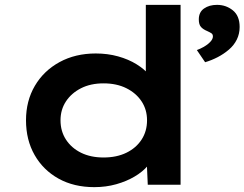

<svg xmlns="http://www.w3.org/2000/svg" viewBox="-20 -760 1006 790"><path d="M368 10Q284 10 221 -25Q158 -60 122.5 -122Q87 -184 87 -265Q87 -345 123.5 -407Q160 -469 225 -504.5Q290 -540 374 -540Q423 -540 466 -528Q509 -516 542 -495.5Q575 -475 594.5 -451Q614 -427 616 -402L580 -395V-740H723V0H588L582 -135L610 -127Q608 -102 588 -78Q568 -54 534.5 -34Q501 -14 458.5 -2Q416 10 368 10ZM406 -112Q460 -112 500 -131.5Q540 -151 562.5 -185.5Q585 -220 585 -265Q585 -309 562.5 -343Q540 -377 500 -397Q460 -417 406 -417Q353 -417 313.5 -397Q274 -377 251.5 -343Q229 -309 229 -265Q229 -220 251.5 -185.5Q274 -151 313.5 -131.5Q353 -112 406 -112ZM824 -504 790 -554Q804 -559 819 -567.5Q834 -576 845 -587.5Q856 -599 856 -610Q856 -619 850 -623Q844 -627 833 -632Q816 -639 807 -649Q798 -659 798 -680Q798 -710 819.5 -725Q841 -740 873 -740Q910 -740 938 -717.5Q966 -695 966 -649Q966 -621 954.5 -597.5Q943 -574 922 -556Q901 -538 876 -525Q851 -512 824 -504Z"/></svg>

Font: Lexend Mega SemiBold
Style: Regular
Weight: 600
Designer: Bonnie Shaver-Troup, Thomas Jockin
Foundry: Lexend
Version: Version 1.007